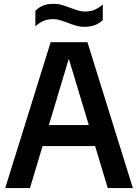

<svg xmlns="http://www.w3.org/2000/svg" viewBox="-20 -954 700 974"><path d="M6.5 0 237 -740H423.5L654 0H526.5L462.5 -213H196L132 0ZM228 -319.5H430.5L329 -656ZM409.5 -818Q385 -818 363.5 -824.5Q342 -831 322.5 -839Q304.5 -845.5 286.5 -851.2Q268.5 -857 249.5 -857Q221.5 -857 200.8 -848Q180 -839 159.5 -820.5V-899.5Q177 -917 199 -925.8Q221 -934.5 251.5 -934.5Q276 -934.5 297.5 -928Q319 -921.5 338.5 -913.5Q356.5 -907 374.5 -901.2Q392.5 -895.5 411.5 -895.5Q439.5 -895.5 460.2 -904.5Q481 -913.5 501.5 -931.5V-852.5Q467.5 -818 409.5 -818Z"/></svg>

Font: Encode Sans SmCnd SmBold
Style: Regular
Weight: 600
Width: 4
Designer: Multiple Designers
Foundry: Impallari Type
Version: Version 3.002; ttfautohint (v1.8.3) -l 8 -r 50 -G 200 -x 14 